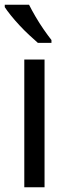

<svg xmlns="http://www.w3.org/2000/svg" viewBox="-24 -786 285 806"><path d="M163 0H78V-536H163ZM98 -766Q109 -744 125 -716.5Q141 -689 159 -663Q177 -637 192 -618V-606H135Q119 -620 98.5 -639Q78 -658 58 -679.5Q38 -701 21.5 -721.5Q5 -742 -4 -756V-766Z"/></svg>

Font: Noto Sans Hebrew SemiCondensed
Style: Regular
Weight: 400
Width: 4
Designer: Monotype Design Team
Foundry: Monotype Imaging Inc.
Version: Version 2.003